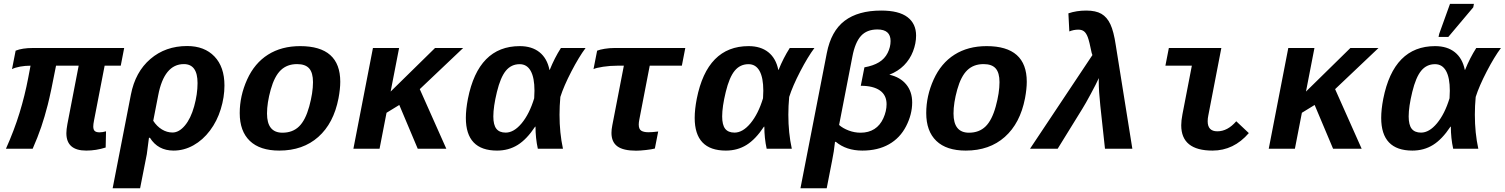

<svg xmlns="http://www.w3.org/2000/svg" viewBox="-20 -780 7892 1007"><path d="M528.8 -435.5 473.1 -147.9Q469.2 -128.4 469.2 -116.7Q469.2 -99.6 477.1 -92.8Q484.9 -85.9 502 -85.9Q517.6 -85.9 536.1 -91.3L534.2 -6.3Q483.9 9.8 432.1 9.8Q328.1 9.8 328.1 -81.5Q328.1 -100.6 333.5 -129.4L392.6 -435.5H273.9Q246.6 -293.5 230.5 -230.5Q214.4 -167.5 196.3 -114.3Q178.2 -61 151.4 0H11.2Q54.7 -97.2 82.5 -188Q110.4 -278.8 127.9 -371.1L140.1 -435.5Q112.3 -435.5 85.7 -430.7Q59.1 -425.8 43 -417.5L62 -514.2Q96.2 -528.3 153.3 -528.3H631.3L613.3 -435.5Z M890.6 9.8Q808.6 9.8 766.6 -57.1H761.2L750 28.8L714.8 207.5H570.8L666.5 -283.7Q689.5 -402.8 768.8 -470.7Q848.1 -538.6 961.4 -538.6Q1052.2 -538.6 1104.7 -483.9Q1157.2 -429.2 1157.2 -331.5Q1157.2 -270.5 1137.9 -207.8Q1118.7 -145 1081.3 -95.2Q1043.9 -45.4 994.4 -17.8Q944.8 9.8 890.6 9.8ZM1016.1 -344.2Q1016.1 -443.8 944.3 -443.8Q840.8 -443.8 809.6 -279.3L783.7 -146.5Q802.2 -117.7 828.9 -101.3Q855.5 -85 884.8 -85Q918.9 -85 949.7 -121.6Q980.5 -158.2 998.3 -222.2Q1016.1 -286.1 1016.1 -344.2Z M1444.8 9.8Q1343.3 9.8 1290.3 -41Q1237.3 -91.8 1237.3 -187Q1237.3 -276.9 1276.1 -362.8Q1314.9 -448.7 1385.7 -493.4Q1456.5 -538.1 1554.2 -538.1Q1764.6 -538.1 1764.6 -351.1Q1764.6 -314 1755.4 -264.6Q1730 -133.3 1649.4 -61.8Q1568.8 9.8 1444.8 9.8ZM1621.6 -349.1Q1621.6 -398.4 1601.6 -421.1Q1581.5 -443.8 1538.1 -443.8Q1485.8 -443.8 1452.6 -411.9Q1419.4 -379.9 1399.9 -310.1Q1380.4 -240.2 1380.4 -184.6Q1380.4 -84 1461.4 -84Q1514.6 -84 1548.3 -116.7Q1582 -149.4 1601.8 -221.4Q1621.6 -293.5 1621.6 -349.1Z M2170.9 0 2074.2 -229.5 2007.3 -188.5 1970.7 0H1833.5L1936 -528.3H2073.2L2028.8 -299.8L2261.7 -528.3H2409.2L2181.6 -312.5L2320.8 0Z M2786.6 -115.7Q2742.7 -49.3 2695.1 -19.8Q2647.5 9.8 2586.9 9.8Q2423.3 9.8 2423.3 -161.6Q2423.3 -206.1 2434.1 -261.7Q2488.8 -538.1 2706.1 -538.1Q2769.5 -538.1 2809.6 -506.1Q2849.6 -474.1 2861.8 -413.6H2863.3Q2888.2 -475.6 2921.9 -528.3H3051.3Q3016.6 -481.9 2976.8 -405.3Q2937 -328.6 2918.9 -271.5Q2914.6 -224.1 2914.6 -178.2Q2914.6 -83 2932.6 0H2800.8Q2788.6 -55.7 2788.6 -115.7ZM2567.4 -169.4Q2567.4 -125 2583.3 -104.7Q2599.1 -84.5 2632.3 -84.5Q2675.3 -84.5 2716.1 -133.5Q2756.8 -182.6 2781.7 -264.6L2783.2 -304.2Q2783.2 -372.6 2763.4 -408Q2743.7 -443.4 2705.6 -443.4Q2661.6 -443.4 2633.3 -409.2Q2605 -375 2586.2 -297.6Q2567.4 -220.2 2567.4 -169.4Z M3219.2 -435.5Q3179.7 -435.5 3143.1 -429.9Q3106.4 -424.3 3092.8 -417.5L3111.8 -514.2Q3126 -520 3151.6 -524.2Q3177.2 -528.3 3203.6 -528.3H3574.2L3556.2 -435.5H3387.7L3333 -152.3Q3330.1 -137.7 3330.1 -127Q3330.1 -103 3343 -94.7Q3356 -86.4 3380.9 -86.4Q3400.9 -86.4 3432.1 -90.3L3414.6 -1Q3398.9 3.4 3367.7 6.8Q3336.4 10.3 3316.4 10.3Q3249 10.3 3218 -12.5Q3187 -35.2 3187 -83Q3187 -100.6 3191.4 -122.6L3252 -435.5Z M3986.8 -115.7Q3942.9 -49.3 3895.3 -19.8Q3847.7 9.8 3787.1 9.8Q3623.5 9.8 3623.5 -161.6Q3623.5 -206.1 3634.3 -261.7Q3689 -538.1 3906.2 -538.1Q3969.7 -538.1 4009.8 -506.1Q4049.8 -474.1 4062 -413.6H4063.5Q4088.4 -475.6 4122.1 -528.3H4251.5Q4216.8 -481.9 4177 -405.3Q4137.2 -328.6 4119.1 -271.5Q4114.7 -224.1 4114.7 -178.2Q4114.7 -83 4132.8 0H4001Q3988.8 -55.7 3988.8 -115.7ZM3767.6 -169.4Q3767.6 -125 3783.4 -104.7Q3799.3 -84.5 3832.5 -84.5Q3875.5 -84.5 3916.3 -133.5Q3957 -182.6 3981.9 -264.6L3983.4 -304.2Q3983.4 -372.6 3963.6 -408Q3943.8 -443.4 3905.8 -443.4Q3861.8 -443.4 3833.5 -409.2Q3805.2 -375 3786.4 -297.6Q3767.6 -220.2 3767.6 -169.4Z M4502.9 9.8Q4418.9 9.8 4363.8 -36.1H4359.4Q4354 16.1 4344.2 62.5L4315.9 207.5H4178.2L4316.4 -501.5Q4338.9 -617.2 4409.9 -670.9Q4481 -724.6 4601.6 -724.6Q4694.3 -724.6 4739.5 -690.2Q4784.7 -655.8 4784.7 -593.3Q4784.7 -552.7 4768.6 -510.7Q4752.4 -468.8 4721.4 -437.5Q4690.4 -406.2 4644.5 -388.2Q4701.2 -375.5 4732.7 -337.4Q4764.2 -299.3 4764.2 -242.7Q4764.2 -180.2 4732.4 -118.2Q4700.7 -56.2 4642.3 -23.2Q4584 9.8 4502.9 9.8ZM4629.9 -233.4Q4629.9 -281.2 4594.7 -305.7Q4559.6 -330.1 4494.6 -330.1L4513.7 -426.8Q4560.1 -435.1 4590.1 -453.4Q4620.1 -471.7 4635.5 -502.4Q4650.9 -533.2 4650.9 -564.9Q4650.9 -625.5 4582 -625.5Q4526.4 -625.5 4495.6 -591.6Q4464.8 -557.6 4450.7 -483.9L4380.9 -124.5Q4400.9 -106.9 4431.2 -95.5Q4461.4 -84 4493.7 -84Q4535.6 -84 4565.9 -103.3Q4596.2 -122.6 4613 -159.9Q4629.9 -197.3 4629.9 -233.4Z M5045.4 9.8Q4943.8 9.8 4890.9 -41Q4837.9 -91.8 4837.9 -187Q4837.9 -276.9 4876.7 -362.8Q4915.5 -448.7 4986.3 -493.4Q5057.1 -538.1 5154.8 -538.1Q5365.2 -538.1 5365.2 -351.1Q5365.2 -314 5356 -264.6Q5330.6 -133.3 5250 -61.8Q5169.4 9.8 5045.4 9.8ZM5222.2 -349.1Q5222.2 -398.4 5202.1 -421.1Q5182.1 -443.8 5138.7 -443.8Q5086.4 -443.8 5053.2 -411.9Q5020 -379.9 5000.5 -310.1Q4981 -240.2 4981 -184.6Q4981 -84 5062 -84Q5115.2 -84 5148.9 -116.7Q5182.6 -149.4 5202.4 -221.4Q5222.2 -293.5 5222.2 -349.1Z M5918.9 0H5775.4L5751 -225.1Q5742.7 -302.7 5742.7 -355Q5742.7 -367.2 5743.2 -370.6Q5730.5 -342.3 5701.4 -288.3Q5672.4 -234.4 5656.7 -209.5L5527.3 0H5382.3L5709.5 -491.2L5705.6 -502.4Q5693.4 -563.5 5685.1 -585.2Q5676.8 -606.9 5665.3 -615.7Q5653.8 -624.5 5635.7 -624.5Q5611.3 -624.5 5588.4 -615.2L5583.5 -710Q5626 -724.6 5677.2 -724.6Q5727.1 -724.6 5756.6 -707.5Q5786.1 -690.4 5803.7 -652.8Q5821.3 -615.2 5832 -543Z M6339.4 9.8Q6175.3 9.8 6175.3 -123Q6175.3 -147.5 6181.6 -180.2L6231 -435.5H6092.3L6110.4 -528.3H6385.7L6317.4 -174.8Q6314 -159.2 6314 -144Q6314 -91.3 6364.7 -91.3Q6418.5 -91.3 6463.9 -144L6529.8 -82Q6450.7 9.8 6339.4 9.8Z M6971.7 0 6875 -229.5 6808.1 -188.5 6771.5 0H6634.3L6736.8 -528.3H6874L6829.6 -299.8L7062.5 -528.3H7210L6982.4 -312.5L7121.6 0Z M7587.4 -115.7Q7543.5 -49.3 7495.8 -19.8Q7448.2 9.8 7387.7 9.8Q7224.1 9.8 7224.1 -161.6Q7224.1 -206.1 7234.9 -261.7Q7289.6 -538.1 7506.8 -538.1Q7570.3 -538.1 7610.4 -506.1Q7650.4 -474.1 7662.6 -413.6H7664.1Q7689 -475.6 7722.7 -528.3H7852.1Q7817.4 -481.9 7777.6 -405.3Q7737.8 -328.6 7719.7 -271.5Q7715.3 -224.1 7715.3 -178.2Q7715.3 -83 7733.4 0H7601.6Q7589.4 -55.7 7589.4 -115.7ZM7368.2 -169.4Q7368.2 -125 7384 -104.7Q7399.9 -84.5 7433.1 -84.5Q7476.1 -84.5 7516.8 -133.5Q7557.6 -182.6 7582.5 -264.6L7584 -304.2Q7584 -372.6 7564.2 -408Q7544.4 -443.4 7506.3 -443.4Q7462.4 -443.4 7434.1 -409.2Q7405.8 -375 7387 -297.6Q7368.2 -220.2 7368.2 -169.4ZM7524.9 -586.4 7528.3 -602.5 7585 -759.8H7710.4L7707 -741.7L7576.2 -586.4Z"/></svg>

Font: Liberation Mono
Style: Bold Italic
Weight: 700
Italic angle: -12°
Monospace: yes
Designer: Steve Matteson
Foundry: Ascender Corporation
Version: Version 2.1.5